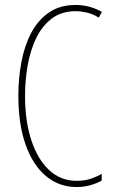

<svg xmlns="http://www.w3.org/2000/svg" viewBox="-20 -744 455 774"><path d="M285 -699Q229 -699 190 -670Q151 -641 127 -592.5Q103 -544 92 -483Q81 -422 81 -357Q81 -255 106.5 -178Q132 -101 178.5 -58Q225 -15 289 -15Q323 -15 349 -24.5Q375 -34 390 -43V-16Q371 -5 344.5 2.5Q318 10 289 10Q218 10 165 -34.5Q112 -79 83 -161.5Q54 -244 54 -358Q54 -429 66.5 -495Q79 -561 106.5 -612.5Q134 -664 178 -694Q222 -724 285 -724Q341 -724 391 -696L378 -673Q354 -688 329.5 -693.5Q305 -699 285 -699Z"/></svg>

Font: Noto Sans Gujarati ExtraCondensed Thin
Style: Regular
Weight: 100
Width: 2
Designer: Jelle Bosma - Monotype Design Team, Universal Thirst
Foundry: Monotype Imaging Inc.
Version: Version 2.106; ttfautohint (v1.8.4.7-5d5b)